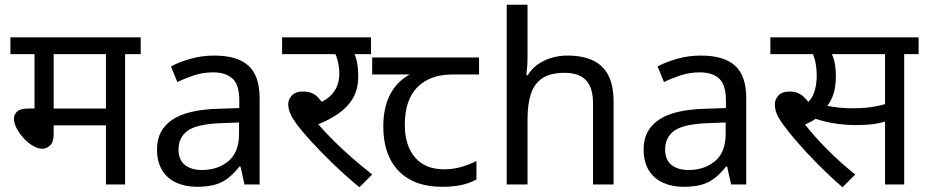

<svg xmlns="http://www.w3.org/2000/svg" viewBox="-20 -780 3933 812"><path d="M509 -551V0H428V-250H207V-213Q207 -180 192.5 -165.5Q178 -151 159 -151Q140 -151 119 -163.5Q98 -176 80 -195.5Q62 -215 50.5 -237Q39 -259 39 -278Q39 -296 52.5 -308.5Q66 -321 100 -321H126V-551H24V-622H575V-551ZM428 -551H207V-321H428Z M886 -545Q984 -545 1031 -502Q1078 -459 1078 -365V0H1014L997 -76H993Q970 -47 945.5 -27.5Q921 -8 889.5 1Q858 10 813 10Q765 10 726.5 -7Q688 -24 666 -59.5Q644 -95 644 -149Q644 -229 707 -272.5Q770 -316 901 -320L992 -323V-355Q992 -422 963 -448Q934 -474 881 -474Q839 -474 801 -461.5Q763 -449 730 -433L703 -499Q738 -518 786 -531.5Q834 -545 886 -545ZM912 -259Q812 -255 773.5 -227Q735 -199 735 -148Q735 -103 762.5 -82Q790 -61 833 -61Q901 -61 946 -98.5Q991 -136 991 -214V-262Z M1443 -551 1471 -566Q1482 -550 1488.5 -523Q1495 -496 1495 -458Q1495 -402 1472 -363.5Q1449 -325 1409 -298Q1369 -271 1318 -251L1322 -259Q1352 -224 1389.5 -186.5Q1427 -149 1469 -112.5Q1511 -76 1554 -42L1500 12Q1441 -37 1389 -87Q1337 -137 1297 -181Q1257 -225 1234 -256Q1212 -287 1205.5 -305Q1199 -323 1199 -340Q1199 -359 1214 -376Q1229 -393 1263 -393Q1301 -393 1325 -368Q1349 -343 1368 -300L1306 -335Q1363 -354 1389 -387.5Q1415 -421 1415 -468Q1415 -497 1407.5 -525.5Q1400 -554 1389 -565L1434 -551H1173V-622H1549V-551Z M1849 10Q1731 10 1666 -57Q1601 -124 1601 -245Q1601 -325 1630 -380.5Q1659 -436 1713 -465H1554V-537H2006V-465H1893Q1799 -465 1745.5 -411.5Q1692 -358 1692 -252Q1692 -165 1735 -114.5Q1778 -64 1858 -64Q1895 -64 1929 -73.5Q1963 -83 1995 -99V-21Q1966 -5 1931 2.5Q1896 10 1849 10Z M2211 -537Q2211 -518 2209.5 -498Q2208 -478 2206 -462H2212Q2229 -490 2255 -508Q2281 -526 2313 -535.5Q2345 -545 2379 -545Q2444 -545 2487.5 -524.5Q2531 -504 2553 -461Q2575 -418 2575 -349V0H2488V-343Q2488 -408 2459 -440Q2430 -472 2368 -472Q2308 -472 2274 -449.5Q2240 -427 2225.5 -383.5Q2211 -340 2211 -277V0H2123V-760H2211Z M2944 -545Q3042 -545 3089 -502Q3136 -459 3136 -365V0H3072L3055 -76H3051Q3028 -47 3003.5 -27.5Q2979 -8 2947.5 1Q2916 10 2871 10Q2823 10 2784.5 -7Q2746 -24 2724 -59.5Q2702 -95 2702 -149Q2702 -229 2765 -272.5Q2828 -316 2959 -320L3050 -323V-355Q3050 -422 3021 -448Q2992 -474 2939 -474Q2897 -474 2859 -461.5Q2821 -449 2788 -433L2761 -499Q2796 -518 2844 -531.5Q2892 -545 2944 -545ZM2970 -259Q2870 -255 2831.5 -227Q2793 -199 2793 -148Q2793 -103 2820.5 -82Q2848 -61 2891 -61Q2959 -61 3004 -98.5Q3049 -136 3049 -214V-262Z M3462 -551 3490 -566Q3501 -550 3508 -523Q3515 -496 3515 -458Q3515 -414 3504.5 -381.5Q3494 -349 3475 -328L3474 -319Q3456 -296 3431.5 -279Q3407 -262 3376 -250L3380 -259Q3421 -206 3477.5 -149Q3534 -92 3597 -42L3543 12Q3487 -37 3437.5 -87Q3388 -137 3350 -181Q3312 -225 3290 -256Q3268 -287 3262.5 -305Q3257 -323 3257 -340Q3257 -359 3272 -376Q3287 -393 3321 -393Q3346 -393 3364.5 -381.5Q3383 -370 3398 -349.5Q3413 -329 3426 -300L3365 -331Q3393 -339 3407.5 -359Q3422 -379 3428 -405.5Q3434 -432 3434 -458Q3434 -496 3427 -523.5Q3420 -551 3411 -564L3454 -551H3238V-622H3634V-551ZM3804 -551V0H3723V-551H3613V-622H3865V-551ZM3586 -322Q3620 -322 3648 -325Q3676 -328 3704 -334.5Q3732 -341 3764 -353V-280Q3721 -263 3685.5 -257Q3650 -251 3597 -251Q3564 -251 3527.5 -255.5Q3491 -260 3459 -268.5Q3427 -277 3407 -287L3427 -347Q3447 -340 3473 -334Q3499 -328 3528 -325Q3557 -322 3586 -322Z"/></svg>

Font: hin115
Style: Book
Weight: 400
Designer: Jelle Bosma - Monotype Design Team
Foundry: Monotype Imaging Inc.
Version: Version 2.003